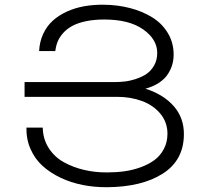

<svg xmlns="http://www.w3.org/2000/svg" viewBox="-20 -781 869 805"><path d="M83 -375H470.2Q527.8 -375 575.4 -357.4Q623 -339.8 652.6 -304Q682.1 -268.1 682.1 -220.2Q682.1 -185.1 667.2 -156.7Q652.3 -128.4 628.2 -110.4Q604 -92.3 570.8 -80.1Q537.6 -67.9 502.7 -63Q467.8 -58.1 430.2 -58.1Q379.9 -57.6 333.5 -68.4Q287.1 -79.1 247.8 -100.8Q208.5 -122.6 184.3 -160.2Q160.2 -197.8 159.2 -246.1H90.8Q89.8 -197.3 108.2 -155.8Q126.5 -114.3 158.7 -85.2Q190.9 -56.2 234.4 -35.6Q277.8 -15.1 327.1 -5.4Q376.5 4.4 429.2 3.9Q574.2 2.9 661.9 -52.7Q749.5 -108.4 751 -214.8Q752.4 -284.7 709.7 -334.5Q667 -384.3 589.8 -409.2Q623 -418 647.2 -434.3Q671.4 -450.7 684.1 -470.7Q696.8 -490.7 702.4 -510.7Q708 -530.8 708 -551.8Q708 -602.1 683.6 -642.6Q659.2 -683.1 617.9 -708.5Q576.7 -733.9 524.7 -747.3Q472.7 -760.7 415 -761.2Q372.1 -761.7 333.5 -754.9Q294.9 -748 261 -732.7Q227.1 -717.3 201.9 -694.8Q176.8 -672.4 161.4 -639.6Q146 -606.9 144 -566.9H211.9Q214.4 -588.4 221.9 -606.9Q229.5 -625.5 245.1 -642.8Q260.7 -660.2 283.2 -672.4Q305.7 -684.6 339.8 -691.9Q374 -699.2 417 -699.2Q521.5 -699.2 580.3 -657.7Q639.2 -616.2 639.2 -559.1Q639.2 -529.3 626.2 -506.6Q613.3 -483.9 594.5 -471.2Q575.7 -458.5 550.5 -450.2Q525.4 -441.9 504.6 -439.5Q483.9 -437 463.9 -437H83Z"/></svg>

Font: Montserrat arm Light
Style: Regular
Weight: 300
Designer: Julieta Ulanovsky
Foundry: Julieta Ulanovsky
Version: Version 6.000;PS 006.000;hotconv 1.0.88;makeotf.lib2.5.64775